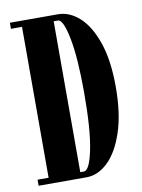

<svg xmlns="http://www.w3.org/2000/svg" viewBox="-81 -756 600 812"><g transform="rotate(-10 219.5 -350.0)"><path d="M18.5 0V-26H66V-674H18.5V-700H224.5Q274.5 -700 317.2 -661Q360 -622 386.2 -545.5Q412.5 -469 412.5 -355.5Q412.5 -241 386 -161.5Q359.5 -82 316.8 -41Q274 0 224.5 0ZM202 -26H217.5Q241.5 -26 259 -110.5Q276.5 -195 276.5 -355.5Q276.5 -503.5 259.8 -588.8Q243 -674 220 -674H202Z"/></g></svg>

Font: Imbue 50pt ExtraBold
Style: Regular
Weight: 800
Designer: Tyler Finck
Foundry: Etcetera Type Company
Version: Version 1.102; ttfautohint (v1.8.3)